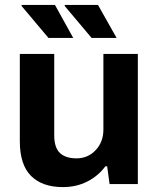

<svg xmlns="http://www.w3.org/2000/svg" viewBox="-20 -744 641 776"><path d="M350.1 -590.8 241.2 -720.2 242.2 -724.1H376L451.2 -590.8ZM175.8 -590.8 66.9 -720.2 67.9 -724.1H202.1L275.9 -590.8ZM233.9 12.2Q150.9 12.2 105.5 -33Q60.1 -78.1 60.1 -173.8V-525.9H199.2V-196.8Q199.2 -147.5 222.2 -125.7Q245.1 -104 289.1 -104Q335.4 -104 366.7 -137.2Q397.9 -170.4 397.9 -220.2V-525.9H537.1V0H422.9L413.1 -71.8H405.8Q377 -32.7 332.8 -10.3Q288.6 12.2 233.9 12.2Z"/></svg>

Font: Archivo
Style: Bold
Weight: 700
Designer: Hector Gatti
Foundry: Omnibus-Type
Version: Version 2.001